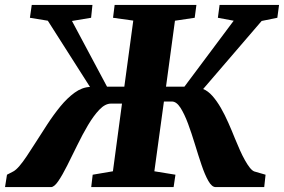

<svg xmlns="http://www.w3.org/2000/svg" viewBox="-44 -763 1158 783"><path d="M-23.5 0 -15.5 -50.5 10.5 -64Q21.5 -70 35.2 -86Q49 -102 65 -126Q81 -150 98.5 -177.5Q122.5 -215 148.2 -254.8Q174 -294.5 202 -328.8Q230 -363 260.2 -385Q290.5 -407 323 -408.5L151 -678.5L78 -690.5L85.5 -743H333L327.5 -690.5L249.5 -677.5L392.5 -409.5H463L499.5 -679L417 -690.5L423.5 -743H757L750 -690.5L669.5 -678.5L633 -409.5H708L909 -678.5L844.5 -690.5L851.5 -743H1094L1087 -690.5L1023 -677.5L784.5 -400Q804.5 -392 822.5 -371.5Q840.5 -351 856.8 -322.8Q873 -294.5 887.2 -262.2Q901.5 -230 914 -198.5Q924.5 -173 934.5 -150.5Q944.5 -128 954.8 -109.8Q965 -91.5 974.5 -79.5Q984 -67.5 992.5 -64L1039 -50.5L1033.5 0H835.5Q820 0 805.8 -25Q791.5 -50 778 -90Q764.5 -130 751 -174.5Q737.5 -219 722.8 -258.8Q708 -298.5 691.8 -323.8Q675.5 -349 657 -349H624.5L585.5 -64.5L671.5 -50.5L664 0H328L334 -50.5L416.5 -64.5L453.5 -340.5H408.5Q385 -340.5 361.5 -316Q338 -291.5 315 -252.8Q292 -214 270.8 -170.2Q249.5 -126.5 230 -87.8Q210.5 -49 193.8 -24.5Q177 0 164 0Z"/></svg>

Font: Merriweather 24pt Black
Style: Italic
Weight: 900
Italic angle: -7.8°
Designer: Eben Sorkin
Foundry: Eben Sorkin
Version: Version 2.101